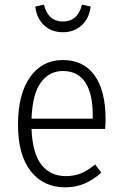

<svg xmlns="http://www.w3.org/2000/svg" viewBox="-20 -791 523 822"><path d="M430 -239H115Q119 -134 157.5 -85.5Q196 -37 261 -37Q298 -37 327 -49Q356 -61 387 -87L414 -52Q379 -21 341.5 -5Q304 11 259 11Q165 11 111 -59Q57 -129 57 -257Q57 -387 108.5 -460.5Q160 -534 249 -534Q338 -534 385 -468Q432 -402 432 -281Q432 -259 430 -239ZM377 -299Q377 -390 345 -438.5Q313 -487 249 -487Q191 -487 155 -438Q119 -389 115 -283H377ZM131 -763 168 -771Q186 -699 249 -699Q313 -699 331 -771L368 -763Q362 -712 329.5 -682.5Q297 -653 249 -653Q201 -653 169 -682.5Q137 -712 131 -763Z"/></svg>

Font: Fira Sans Condensed Light
Style: Regular
Weight: 300
Width: 3
Designer: bBox Type GmbH & Carrois Corporate GbR & Edenspiekermann AG
Foundry: bBox Type GmbH & Carrois Corporate GbR & Edenspiekermann AG
Version: Version 4.301